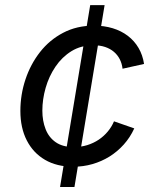

<svg xmlns="http://www.w3.org/2000/svg" viewBox="-20 -748 612 768"><path d="M220.2 0 340.8 -727.5H398.4L277.8 0ZM273.4 -81.1Q207.5 -81.1 160.2 -108.6Q112.8 -136.2 87.2 -186.3Q61.5 -236.3 61.5 -304.2Q61.5 -369.1 81.8 -430.2Q102.1 -491.2 140.1 -539.8Q178.2 -588.4 232.7 -616.9Q287.1 -645.5 356 -645.5Q396.5 -645.5 430.9 -635Q465.3 -624.5 491.5 -604.5Q517.6 -584.5 534.2 -556.2Q550.8 -527.8 556.2 -492.2L470.2 -473.1Q467.8 -494.1 459 -511.2Q450.2 -528.3 435.5 -540.8Q420.9 -553.2 400.6 -560.1Q380.4 -566.9 354 -566.9Q304.2 -566.9 266.1 -543.5Q228 -520 201.9 -481.4Q175.8 -442.9 162.6 -396.7Q149.4 -350.6 149.4 -305.2Q149.4 -264.6 162.4 -231.4Q175.3 -198.2 203.1 -179Q231 -159.7 275.4 -159.7Q303.7 -159.7 328.9 -167.5Q354 -175.3 374.8 -189.2Q395.5 -203.1 411.1 -221.9Q426.8 -240.7 436 -262.7L517.1 -234.4Q500.5 -198.2 475.1 -169.9Q449.7 -141.6 418 -121.8Q386.2 -102.1 349.6 -91.6Q313 -81.1 273.4 -81.1Z"/></svg>

Font: Adwaita Sans
Style: Italic
Weight: 400
Italic angle: -9.39999°
Designer: Rasmus Andersson
Foundry: rsms
Version: Version 4.001;git-9221beed3